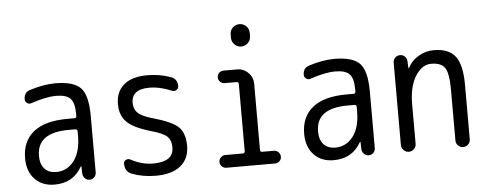

<svg xmlns="http://www.w3.org/2000/svg" viewBox="-50 -889 2601 1028"><g transform="rotate(-5 1250.0 -375.0)"><path d="M304.7 -275.4Q134.8 -275.4 134.8 -150.4Q134.8 -105.5 157.2 -81.1Q179.7 -56.6 219.7 -56.6Q278.3 -56.6 315.4 -105Q352.5 -153.3 352.5 -240.2V-263.7Q352.5 -274.4 341.8 -275.4ZM205.1 9.8Q139.6 9.8 99.6 -31.7Q59.6 -73.2 59.6 -144.5Q59.6 -235.4 121.1 -285.2Q182.6 -335 304.7 -335H341.8Q352.5 -335 352.5 -345.7V-360.4Q352.5 -417 330.6 -439.9Q308.6 -462.9 254.9 -462.9Q200.2 -462.9 119.1 -435.5Q107.4 -430.7 96.2 -438.5Q85 -446.3 85 -459Q85 -497.1 119.1 -506.8Q193.4 -530.3 254.9 -530.3Q354.5 -530.3 392.1 -490.2Q429.7 -450.2 429.7 -339.8V-36.1Q429.7 -21.5 419.4 -10.7Q409.2 0 394 0Q378.9 0 368.7 -10.7Q358.4 -21.5 357.4 -36.1L356.4 -74.2Q356.4 -75.2 355.5 -75.2Q353.5 -75.2 352.5 -74.2Q305.7 9.8 205.1 9.8Z M745.1 -230.5Q653.3 -256.8 616.7 -292.5Q580.1 -328.1 580.1 -389.6Q580.1 -456.1 623.5 -493.2Q667 -530.3 750 -530.3Q816.4 -530.3 876 -508.8Q910.2 -496.1 910.2 -458Q910.2 -445.3 898.9 -438Q887.7 -430.7 876 -435.5Q812.5 -462.9 754.9 -462.9Q659.2 -462.9 659.2 -389.6Q659.2 -355.5 680.2 -335.4Q701.2 -315.4 754.9 -299.8Q860.4 -270.5 895 -237.3Q929.7 -204.1 929.7 -135.3Q929.7 -66.4 882.8 -28.3Q835.9 9.8 750 9.8Q679.7 9.8 621.1 -12.7Q585 -26.4 585 -70.3Q585 -83 596.7 -88.9Q608.4 -94.7 620.1 -88.9Q679.7 -56.6 740.2 -56.6Q851.6 -56.6 850.6 -134.8Q850.6 -171.9 829.6 -192.4Q808.6 -212.9 745.1 -230.5Z M1128.9 0Q1115.2 0 1105 -9.8Q1094.7 -19.5 1094.7 -33.7Q1094.7 -47.9 1105 -58.1Q1115.2 -68.4 1128.9 -68.4H1222.7Q1233.4 -68.4 1234.4 -79.1V-441.4Q1234.4 -452.1 1222.7 -452.1H1159.2Q1145.5 -452.1 1135.3 -461.9Q1125 -471.7 1125 -485.8Q1125 -500 1134.8 -509.8Q1144.5 -519.5 1159.2 -519.5H1231.4Q1266.6 -519.5 1291.5 -494.6Q1316.4 -469.7 1316.4 -434.6V-79.1Q1316.4 -68.4 1327.1 -68.4H1390.6Q1404.3 -68.4 1414.6 -58.1Q1424.8 -47.9 1424.8 -33.7Q1424.8 -19.5 1415 -9.8Q1405.3 0 1390.6 0ZM1213.9 -709Q1213.9 -730.5 1229 -745.1Q1244.1 -759.8 1265.1 -759.8Q1286.1 -759.8 1301.3 -745.1Q1316.4 -730.5 1316.4 -709V-691.4Q1316.4 -669.9 1301.3 -654.8Q1286.1 -639.6 1265.1 -639.6Q1244.1 -639.6 1229 -654.8Q1213.9 -669.9 1213.9 -691.4Z M1804.7 -275.4Q1634.8 -275.4 1634.8 -150.4Q1634.8 -105.5 1657.2 -81.1Q1679.7 -56.6 1719.7 -56.6Q1778.3 -56.6 1815.4 -105Q1852.5 -153.3 1852.5 -240.2V-263.7Q1852.5 -274.4 1841.8 -275.4ZM1705.1 9.8Q1639.6 9.8 1599.6 -31.7Q1559.6 -73.2 1559.6 -144.5Q1559.6 -235.4 1621.1 -285.2Q1682.6 -335 1804.7 -335H1841.8Q1852.5 -335 1852.5 -345.7V-360.4Q1852.5 -417 1830.6 -439.9Q1808.6 -462.9 1754.9 -462.9Q1700.2 -462.9 1619.1 -435.5Q1607.4 -430.7 1596.2 -438.5Q1585 -446.3 1585 -459Q1585 -497.1 1619.1 -506.8Q1693.4 -530.3 1754.9 -530.3Q1854.5 -530.3 1892.1 -490.2Q1929.7 -450.2 1929.7 -339.8V-36.1Q1929.7 -21.5 1919.4 -10.7Q1909.2 0 1894 0Q1878.9 0 1868.7 -10.7Q1858.4 -21.5 1857.4 -36.1L1856.4 -74.2Q1856.4 -75.2 1855.5 -75.2Q1853.5 -75.2 1852.5 -74.2Q1805.7 9.8 1705.1 9.8Z M2070.3 -40V-483.4Q2070.3 -498 2081.1 -508.8Q2091.8 -519.5 2107.4 -519.5Q2123 -519.5 2133.3 -509.3Q2143.6 -499 2144.5 -483.4L2146.5 -446.3Q2146.5 -445.3 2147.5 -445.3Q2149.4 -445.3 2149.4 -446.3Q2168 -484.4 2206.5 -507.3Q2245.1 -530.3 2290 -530.3Q2369.1 -530.3 2404.8 -484.9Q2440.4 -439.5 2440.4 -330.1V-38.1Q2440.4 -22.5 2429.2 -11.2Q2418 0 2401.9 0Q2385.7 0 2374.5 -11.2Q2363.3 -22.5 2363.3 -38.1V-311.5Q2363.3 -399.4 2343.3 -429.2Q2323.2 -459 2269.5 -459Q2219.7 -459 2184.6 -402.8Q2149.4 -346.7 2149.4 -252V-40Q2149.4 -23.4 2137.7 -11.7Q2126 0 2109.9 0Q2093.8 0 2082 -12.2Q2070.3 -24.4 2070.3 -40Z"/></g></svg>

Font: Rounded-X Mgen+ 1m regular
Style: Regular
Weight: 400
Designer: [Source Han Sans]
Ryoko NISHIZUKA  (kana & ideographs); Paul D. Hunt (Latin, Greek & Cyrillic); Wenlong ZHANG  (bopomofo
Version: Version 1.059.20150602